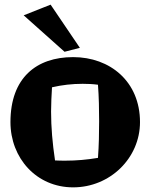

<svg xmlns="http://www.w3.org/2000/svg" viewBox="-20 -781 647 827"><path d="M402 -101C355 -93 308 -89 263 -89C247 -89 232 -89 217 -90C206 -164 200 -232 200 -301C200 -335 202 -370 204 -405C247 -415 291 -420 336 -420C358 -420 380 -419 402 -416C406 -362 407 -311 407 -259C407 -208 406 -156 402 -101ZM583 -255C583 -430 454 -535 295 -535C137 -535 25 -446 25 -255C25 -100 137 26 295 26C454 26 583 -100 583 -255ZM82 -715 258 -558 324 -575 198 -761Z"/></svg>

Font: Galindo
Style: Regular
Weight: 400
Designer: Astigmatic (AOETI)
Foundry: Astigmatic (AOETI)
Version: Version 1.000